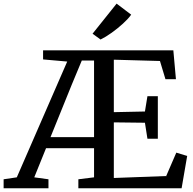

<svg xmlns="http://www.w3.org/2000/svg" viewBox="-54 -1014 1039 1034"><path d="M452.5 -59V-216H194L130.5 -59L207 -48.5V0H-34.5V-48.5L36.5 -59L308 -682.5L178 -694V-743H879.5L893.5 -587.5H837L807.5 -685.5L559 -692.5V-410L726.5 -413.5L740 -496H796V-267H740L726.5 -353L559 -355V-55.5L841 -66L895.5 -192L954 -174L924 0H368V-48.5ZM452.5 -275.5V-688H386.5L332 -557L218 -275.5ZM488 -801.5H487L444.5 -832.5L574 -994.5L652.5 -935Q637 -913 608.2 -886.8Q579.5 -860.5 547.2 -837.5Q515 -814.5 488 -801.5Z"/></svg>

Font: Merriweather
Style: Regular
Weight: 400
Designer: Eben Sorkin
Foundry: Eben Sorkin
Version: Version 2.100; ttfautohint (v1.7.19-72a1) -l 8 -r 50 -G 200 